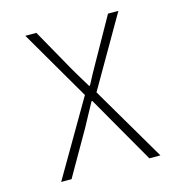

<svg xmlns="http://www.w3.org/2000/svg" viewBox="-100 -750 799 841"><g transform="rotate(-15 300.0 -329.5)"><path d="M75 0 274 -341 89 -659H139L248 -465Q262 -442 273.5 -422Q285 -402 302 -375H306Q320 -402 331 -422Q342 -442 355 -465L464 -659H511L326 -339L525 0H475L359 -202Q345 -227 330.5 -252Q316 -277 299 -307H295Q278 -277 265 -252Q252 -227 238 -202L122 0Z"/></g></svg>

Font: Source Code Pro Light
Style: Regular
Weight: 300
Monospace: yes
Designer: Paul D. Hunt, Teo Tuominen
Foundry: Adobe Systems Incorporated
Version: Version 2.030;PS 1.000;hotconv 16.6.51;makeotf.lib2.5.65220